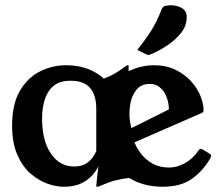

<svg xmlns="http://www.w3.org/2000/svg" viewBox="-20 -699 830 730"><path d="M346 -287Q346 -336 323 -364Q300 -392 248 -392Q206 -392 182.5 -371.5Q159 -351 149.5 -318.5Q140 -286 140 -249Q140 -164 173.5 -115Q207 -66 261 -66Q293 -66 311 -79.5Q329 -93 337 -107.5Q345 -122 346 -124ZM469 -163Q469 -132 479 -106.5Q489 -81 521 -77Q532 -76 532 -65V-36Q532 -24 518 -24Q475 -24 446.5 -19Q418 -14 397 -6.5Q376 1 356 10Q355 11 350 11H348Q346 11 346 8Q346 2 349.5 -29Q353 -60 358 -90H363Q361 -81 353 -64.5Q345 -48 329 -30.5Q313 -13 287 -1Q261 11 222 11Q192 11 158 -1.5Q124 -14 94 -41Q64 -68 45 -112.5Q26 -157 26 -221Q26 -303 55.5 -353.5Q85 -404 132 -427.5Q179 -451 232 -451Q318 -451 375 -400Q403 -411 421.5 -422.5Q440 -434 451 -442.5Q462 -451 466 -451Q469 -451 469 -449ZM780 -98Q752 -49 709.5 -19Q667 11 599 11Q526 11 473 -21.5Q420 -54 391.5 -107.5Q363 -161 363 -224Q363 -285 381 -328.5Q399 -372 428 -399Q457 -426 493 -438.5Q529 -451 565 -451Q611 -451 646.5 -434Q682 -417 706 -390.5Q730 -364 742 -334.5Q754 -305 754 -280Q754 -278 753.5 -276Q753 -274 751 -272Q749 -270 746 -269L439 -135L430 -187L678 -311L612 -225Q626 -268 620.5 -303Q615 -338 596 -359Q577 -380 551 -380Q517 -380 499 -358Q481 -336 475.5 -304.5Q470 -273 473.5 -243.5Q477 -214 485 -200L487 -170Q495 -143 513.5 -118Q532 -93 559 -77.5Q586 -62 623 -62Q652 -62 682 -78Q712 -94 734 -126Q741 -137 750 -131L778 -114Q786 -109 780 -98ZM502 -509Q530 -545 546.5 -569.5Q563 -594 574 -616.5Q585 -639 596 -667Q600 -675 610 -677Q620 -679 629 -679Q654 -679 672 -668Q690 -657 690 -634Q690 -601 668.5 -574Q647 -547 617 -527Q587 -507 559 -495Q555 -494 551.5 -492Q548 -490 544 -490Q540 -490 535 -493Z"/></svg>

Font: Young Serif Light
Style: Regular
Weight: 300
Designer: Bastien Sozeau
Foundry: NBR — Bastien Sozeau
Version: Version 5.001